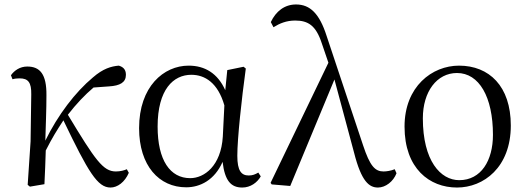

<svg xmlns="http://www.w3.org/2000/svg" viewBox="-20 -825 2356 860"><path d="M475 15C506 15 539 -9 557 -51L548 -67C537 -62 519 -57 499 -57C442 -57 407 -107 284 -311C322 -360 360 -400 399 -433L468 -438C518 -441 544 -456 544 -490C544 -516 529 -526 512 -531C478 -528 442 -518 396 -478C318 -413 239 -310 183 -195C185 -264 188 -334 188 -398C189 -493 159 -527 102 -527C69 -527 44 -509 29 -488L36 -470C46 -473 57 -474 68 -474C106 -474 121 -456 120 -402L117 -192L104 3L114 11L179 0C182 -51 183 -100 185 -151C215 -210 234 -240 264 -286C376 -53 417 15 475 15Z M814 14C876 14 941 -18 977 -100C987 -16 1014 15 1065 15C1102 15 1132 -7 1148 -35L1137 -52C1123 -44 1112 -39 1094 -39C1061 -39 1043 -60 1043 -127C1043 -204 1062 -380 1081 -518L1071 -526L998 -511L989 -421C955 -497 897 -531 825 -531C713 -531 603 -437 603 -251C603 -82 693 14 814 14ZM985 -353 978 -213C970 -82 895 -27 832 -27C742 -27 686 -107 686 -258C686 -425 757 -490 837 -490C898 -490 956 -454 985 -353Z M1673 15C1707 15 1742 -12 1756 -49L1748 -67C1731 -60 1711 -57 1698 -57C1660 -57 1637 -81 1606 -175L1443 -664C1411 -764 1369 -805 1306 -805C1255 -805 1216 -775 1193 -726L1205 -703C1232 -720 1263 -733 1302 -733C1360 -733 1395 -711 1421 -632L1451 -544L1192 -6L1197 1L1280 8L1478 -469L1566 -141C1599 -11 1634 15 1673 15Z M2027 15C2146 15 2268 -75 2268 -263C2268 -439 2171 -531 2036 -531C1916 -531 1792 -438 1792 -258C1792 -70 1904 15 2027 15ZM2037 -18C1953 -18 1874 -105 1874 -295C1874 -415 1937 -498 2027 -498C2126 -498 2188 -391 2188 -221C2188 -106 2135 -18 2037 -18Z"/></svg>

Font: Noto Serif CJK KR
Style: Regular
Weight: 400
Designer: Ryoko NISHIZUKA 西塚涼子 (kana & ideographs); Frank Grießhammer (Latin, Greek & Cyrillic); Wenlong ZHANG 张文龙 (bopomofo); San
Foundry: Adobe
Version: Version 2.001;hotconv 1.1.0;makeotfexe 2.6.0